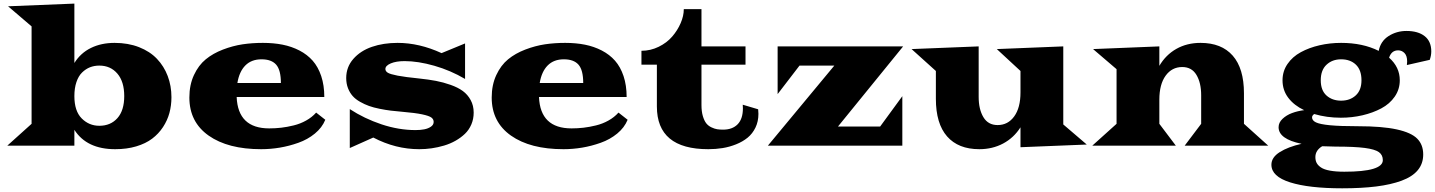

<svg xmlns="http://www.w3.org/2000/svg" viewBox="-20 -793 7810 1045"><path d="M19.5 0 151.9 -119.1V-649.4L23.9 -758.8L384.8 -773.4V-450.2Q418.5 -504.4 474.9 -532Q531.2 -559.6 603.5 -559.6Q677.2 -559.6 736.6 -536.4Q795.9 -513.2 834.2 -472.9Q872.6 -432.6 892.8 -379.2Q913.1 -325.7 913.1 -263.7Q913.1 -218.8 902.1 -178.2Q891.1 -137.7 867.2 -101.3Q843.3 -64.9 808.1 -38.3Q772.9 -11.7 721.4 3.7Q669.9 19 606.9 19Q452.1 19 384.8 -86.4V0ZM384.8 -270Q384.8 -188.5 424.8 -148.4Q464.8 -108.4 520.5 -108.4Q582 -108.4 619.1 -150.1Q656.2 -191.9 656.2 -270Q656.2 -348.6 618.9 -392.3Q581.5 -436 520.5 -436Q493.2 -436 469.7 -426.8Q446.3 -417.5 426.8 -398.4Q407.2 -379.4 396 -346.4Q384.8 -313.5 384.8 -270Z M1010.7 -262.2Q1010.7 -331.1 1035.6 -384.5Q1060.5 -438 1099.9 -470.2Q1139.2 -502.4 1193.4 -523.2Q1247.6 -543.9 1300.3 -551.8Q1353 -559.6 1410.6 -559.6Q1469.2 -559.6 1518.3 -549.8Q1567.4 -540 1609.9 -518.1Q1652.3 -496.1 1681.9 -462.6Q1711.4 -429.2 1728.3 -378.9Q1745.1 -328.6 1745.1 -265.1H1268.1Q1274.9 -94.2 1445.3 -94.2Q1478.5 -94.2 1510.5 -97.9Q1542.5 -101.6 1578.4 -110.4Q1614.3 -119.1 1646.2 -137Q1678.2 -154.8 1700.7 -180.2L1750.5 -141.1Q1732.9 -98.1 1693.6 -65.9Q1654.3 -33.7 1604 -15.9Q1553.7 2 1502.9 10.5Q1452.1 19 1401.4 19Q1220.7 19 1115.7 -54.9Q1010.7 -128.9 1010.7 -262.2ZM1272 -341.3H1508.8Q1508.8 -411.6 1483.2 -440.9Q1457.5 -470.2 1403.3 -470.2Q1348.6 -470.2 1315.4 -436.8Q1282.2 -403.3 1272 -341.3Z M1883.8 12.7V-199.2Q1962.9 -147.5 2056.6 -116.2Q2150.4 -85 2241.7 -85Q2268.1 -85 2289.3 -89.1Q2310.5 -93.3 2325.4 -103.5Q2340.3 -113.8 2340.3 -129.4Q2340.3 -144 2327.9 -153.3Q2315.4 -162.6 2277.3 -170.7Q2239.3 -178.7 2169.4 -184.6Q2134.3 -187.5 2106.7 -190.9Q2079.1 -194.3 2046.1 -200.9Q2013.2 -207.5 1988.5 -216.3Q1963.9 -225.1 1939.5 -239Q1915 -252.9 1899.4 -270.5Q1883.8 -288.1 1874 -313Q1864.3 -337.9 1864.3 -368.2Q1864.3 -428.2 1903.1 -472.4Q1941.9 -516.6 2004.4 -538.1Q2066.9 -559.6 2144 -559.6Q2262.2 -559.6 2383.3 -503.9L2511.2 -556.6V-363.3Q2432.6 -409.7 2344 -435.1Q2255.4 -460.4 2182.1 -460.4Q2136.2 -460.4 2106.9 -448Q2077.6 -435.5 2077.6 -417.5Q2077.6 -405.3 2090.6 -397.2Q2103.5 -389.2 2144 -381.3Q2184.6 -373.5 2262.2 -365.7Q2313 -360.4 2352.8 -352.8Q2392.6 -345.2 2432.6 -331.1Q2472.7 -316.9 2499 -297.6Q2525.4 -278.3 2541.7 -248.3Q2558.1 -218.3 2558.1 -180.2Q2558.1 -145.5 2545.4 -115.7Q2532.7 -85.9 2510.5 -64.7Q2488.3 -43.5 2459.5 -27.1Q2430.7 -10.7 2397 -0.7Q2363.3 9.3 2329.3 14.2Q2295.4 19 2261.7 19Q2132.8 19 2011.7 -44.4Z M2656.2 -262.2Q2656.2 -331.1 2681.2 -384.5Q2706.1 -438 2745.4 -470.2Q2784.7 -502.4 2838.9 -523.2Q2893.1 -543.9 2945.8 -551.8Q2998.5 -559.6 3056.2 -559.6Q3114.7 -559.6 3163.8 -549.8Q3212.9 -540 3255.4 -518.1Q3297.9 -496.1 3327.4 -462.6Q3356.9 -429.2 3373.8 -378.9Q3390.6 -328.6 3390.6 -265.1H2913.6Q2920.4 -94.2 3090.8 -94.2Q3124 -94.2 3156 -97.9Q3188 -101.6 3223.9 -110.4Q3259.8 -119.1 3291.7 -137Q3323.7 -154.8 3346.2 -180.2L3396 -141.1Q3378.4 -98.1 3339.1 -65.9Q3299.8 -33.7 3249.5 -15.9Q3199.2 2 3148.4 10.5Q3097.7 19 3046.9 19Q2866.2 19 2761.2 -54.9Q2656.2 -128.9 2656.2 -262.2ZM2917.5 -341.3H3154.3Q3154.3 -411.6 3128.7 -440.9Q3103 -470.2 3048.8 -470.2Q2994.1 -470.2 2960.9 -436.8Q2927.7 -403.3 2917.5 -341.3Z M3555.2 -213.4V-440.9H3471.2V-516.6Q3520.5 -516.6 3564.9 -538.3Q3609.4 -560.1 3638.4 -593.8Q3667.5 -627.4 3684.6 -667Q3701.7 -706.5 3701.7 -743.2H3797.9V-540.5H4037.6V-440.9H3797.9V-221.7Q3797.9 -186.5 3805.4 -161.1Q3813 -135.7 3824 -121.8Q3835 -107.9 3852.1 -99.9Q3869.1 -91.8 3883.3 -89.6Q3897.5 -87.4 3915.5 -87.4Q3966.3 -87.4 3994.9 -116.7Q4023.4 -146 4023.4 -203.6Q4023.4 -216.3 4022.5 -223.1L4106.4 -198.2Q4107.9 -185.1 4107.9 -173.3Q4107.9 -131.8 4091.8 -98.6Q4075.7 -65.4 4049.1 -43.7Q4022.5 -22 3986.6 -7.6Q3950.7 6.8 3913.1 12.9Q3875.5 19 3835 19Q3555.2 19 3555.2 -213.4Z M4159.2 0 4521 -436H4331.5L4212.4 -280.8V-540.5H4895.5L4541 -104.5H4770.5L4891.1 -269.5V0Z M5073.7 -255.4V-406.7L4941.4 -525.9L5306.6 -540.5V-265.6Q5306.6 -198.2 5332.3 -155.3Q5357.9 -112.3 5409.7 -112.3Q5465.8 -112.3 5500 -159.4Q5534.2 -206.5 5534.2 -290V-406.7L5405.3 -525.9L5767.1 -540.5V-115.7L5895 -6.3L5534.2 8.3V-100.1Q5498 -43 5439.9 -12Q5381.8 19 5310.1 19Q5195.8 19 5134.8 -50.5Q5073.7 -120.1 5073.7 -255.4Z M5924.8 0 6057.1 -119.1V-416.5L5929.2 -525.9L6290 -540.5V-434.6Q6325.2 -494.6 6382.8 -527.1Q6440.4 -559.6 6514.2 -559.6Q6628.4 -559.6 6689.5 -490Q6750.5 -420.4 6750.5 -285.2V-119.1L6882.8 0H6427.7L6517.6 -119.1V-274.9Q6517.6 -342.3 6491.9 -385.3Q6466.3 -428.2 6414.6 -428.2Q6358.4 -428.2 6324.2 -381.1Q6290 -334 6290 -250.5V-119.1L6379.9 0Z M6899.9 103.5Q6899.9 63.5 6945.3 34.9Q6990.7 6.3 7064 -10.3Q6939 -36.1 6939 -100.6Q6939 -126 6960.4 -146.2Q6981.9 -166.5 7012.2 -177.7Q7042.5 -189 7078.1 -193.4Q7023.4 -219.2 6991.9 -260.5Q6960.4 -301.8 6960.4 -356Q6960.4 -405.3 6987.5 -444.8Q7014.6 -484.4 7060.1 -509Q7105.5 -533.7 7161.9 -546.6Q7218.3 -559.6 7279.3 -559.6Q7397 -559.6 7483.9 -516.1Q7494.1 -568.8 7537.6 -596.7Q7581.1 -624.5 7634.8 -624.5Q7698.2 -624.5 7734.1 -596.2Q7770 -567.9 7770 -513.2Q7770 -490.7 7761.7 -467.3L7637.2 -439Q7638.7 -449.2 7638.7 -458.5Q7638.7 -489.3 7624.3 -504.2Q7609.9 -519 7589.8 -519Q7553.2 -519 7540.5 -479Q7598.6 -427.7 7598.6 -356Q7598.6 -307.1 7571.3 -267.3Q7543.9 -227.5 7498 -203.1Q7452.1 -178.7 7395.5 -165.5Q7338.9 -152.3 7277.8 -152.3Q7201.2 -152.3 7132.8 -172.4Q7121.1 -164.1 7121.1 -154.3Q7121.1 -137.2 7142.3 -127Q7163.6 -116.7 7218.8 -111.3Q7273.9 -106 7370.6 -106Q7503.4 -106 7582.3 -88.6Q7661.1 -71.3 7693.6 -38.3Q7726.1 -5.4 7726.1 47.9Q7726.1 97.7 7696.5 133.3Q7667 168.9 7608.6 190.4Q7550.3 211.9 7470.7 221.9Q7391.1 231.9 7285.2 231.9Q7104.5 231.9 7002.2 199.7Q6899.9 167.5 6899.9 103.5ZM7168.5 -356Q7168.5 -301.3 7199.7 -273.2Q7231 -245.1 7279.3 -245.1Q7327.6 -245.1 7358.9 -273.7Q7390.1 -302.2 7390.1 -356Q7390.1 -412.1 7359.6 -441.2Q7329.1 -470.2 7279.3 -470.2Q7231.4 -470.2 7200 -440.9Q7168.5 -411.6 7168.5 -356ZM7139.2 62Q7139.2 80.1 7146 93.5Q7152.8 106.9 7169.7 118.4Q7186.5 129.9 7218.5 135.7Q7250.5 141.6 7296.9 141.6Q7506.3 141.6 7506.3 78.6Q7506.3 50.3 7484.9 34.9Q7463.4 19.5 7408 12.2Q7352.5 4.9 7249 4.9Q7223.1 4.9 7176.3 2.9Q7139.2 25.4 7139.2 62Z"/></svg>

Font: Goblin
Style: Regular
Weight: 400
Designer: Riccardo De Franceschi
Foundry: Sorkin Type Co.
Version: Version 1.001